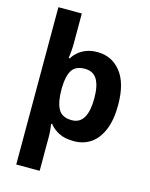

<svg xmlns="http://www.w3.org/2000/svg" viewBox="-143 -849 919 1179"><g transform="rotate(15 316.5 -260.0)"><path d="M588 -274Q588 -181 562 -117.5Q536 -54 490 -22Q444 10 382 10Q323 10 286 -9.5Q249 -29 227 -57H220Q222 -47 223.5 -33Q225 -19 226 -5.5Q227 8 227 19V240H78V-760H227V-569Q227 -545 224.5 -517.5Q222 -490 220 -475H227Q241 -498 262.5 -516Q284 -534 313.5 -545Q343 -556 382 -556Q474 -556 531 -484.5Q588 -413 588 -274ZM436 -276Q436 -356 411.5 -396.5Q387 -437 334 -437Q276 -437 252.5 -401Q229 -365 227 -291V-275Q227 -196 250.5 -153.5Q274 -111 336 -111Q387 -111 411.5 -153.5Q436 -196 436 -276Z"/></g></svg>

Font: Noto Sans Thaana
Style: Regular
Weight: 400
Designer: Monotype Design Team
Foundry: Monotype Imaging Inc.
Version: Version 2.001